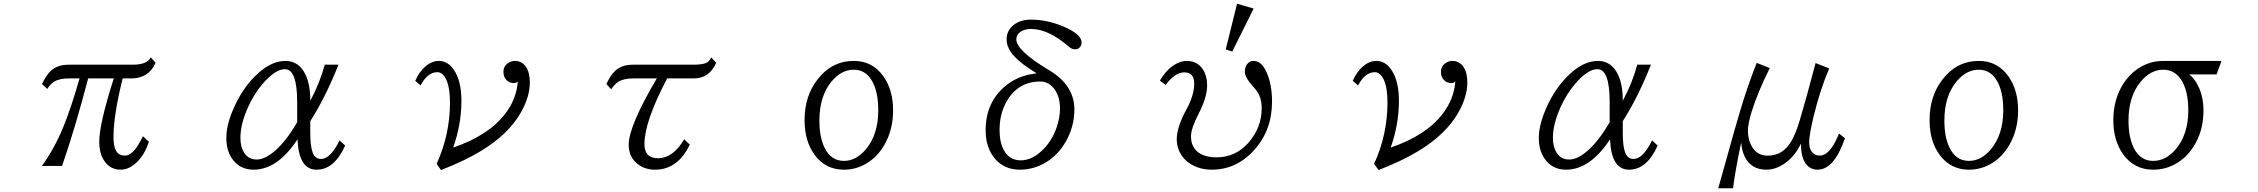

<svg xmlns="http://www.w3.org/2000/svg" viewBox="-20 -885 12040 1024"><path d="M204.1 -437Q226.6 -483.4 248 -504.4Q283.2 -540 347.2 -540H689Q764.2 -540 784.2 -579.1L810.1 -550.3Q772.9 -466.8 680.2 -466.8H634.3Q585.4 -271 585.4 -154.3Q585.4 -102.5 600.1 -79.1Q614.3 -55.2 647 -55.2Q693.8 -55.2 742.2 -158.7L773.9 -128.9Q752 -61.5 711.4 -21.5Q669.4 20 623 20Q563.5 20 531.2 -34.7Q509.3 -72.3 509.3 -127.9Q509.3 -225.1 586.9 -466.8H450.2Q380.4 -200.2 311 0H203.1Q269.5 -90.3 317.9 -208.5Q358.4 -306.6 404.3 -466.8H347.2Q295.4 -466.8 267.6 -448.7Q249 -436.5 231.9 -410.6Z M1820.8 -108.9Q1763.7 20 1668 20Q1573.2 20 1566.9 -142.1Q1460.4 20 1332.5 20Q1255.9 20 1215.3 -42.5Q1187 -86.4 1187 -149.4Q1187 -217.8 1225.1 -305.2Q1274.4 -419.4 1356 -493.7Q1429.2 -560.1 1502.4 -560.1Q1575.2 -560.1 1610.4 -484.9Q1634.8 -433.1 1634.8 -347.2Q1687 -445.3 1711.9 -540H1785.2Q1715.8 -365.2 1634.8 -238.8V-174.8Q1634.8 -106 1647 -73.2Q1659.7 -37.1 1692.4 -37.1Q1742.2 -37.1 1791 -136.2ZM1564.9 -232.9V-340.8Q1564.9 -516.1 1499.5 -516.1Q1448.7 -516.1 1381.8 -439Q1335 -384.8 1302.2 -312Q1262.2 -222.2 1262.2 -149.9Q1262.2 -102.5 1281.2 -71.8Q1304.7 -34.2 1348.6 -34.2Q1396 -34.2 1453.6 -86.9Q1509.3 -137.7 1564.9 -232.9Z M2194.8 -454.1Q2214.8 -500 2245.1 -527.3Q2281.2 -560.1 2320.3 -560.1Q2367.7 -560.1 2399.9 -513.7Q2440.9 -454.6 2440.9 -347.2Q2440.9 -221.7 2397 -98.1Q2583.5 -161.1 2672.9 -276.4Q2735.4 -356.4 2741.7 -452.1Q2735.4 -441.9 2720.7 -441.9Q2697.3 -441.9 2681.6 -457.5Q2665 -474.1 2665 -501.5Q2665 -537.1 2698.7 -553.7Q2710.9 -560.1 2726.1 -560.1Q2762.7 -560.1 2784.7 -528.8Q2805.7 -499.5 2805.7 -444.8Q2805.7 -368.7 2757.3 -283.7Q2691.4 -168 2542.5 -78.1Q2458.5 -27.3 2332 22L2308.6 -11.2Q2379.9 -166 2379.9 -339.4Q2379.9 -416 2360.4 -459.5Q2341.3 -500 2312.5 -500Q2260.3 -500 2222.7 -429.2Z M3213.9 -437Q3236.3 -483.4 3257.8 -504.4Q3293 -540 3356.9 -540H3678.7Q3723.6 -540 3744.6 -548.8Q3765.1 -557.1 3772.9 -579.1L3799.8 -550.3Q3763.2 -466.8 3679.7 -466.8H3538.1Q3417 -236.3 3417 -116.7Q3417 -41 3489.7 -41Q3569.3 -41 3628.9 -142.1L3658.7 -113.8Q3595.2 20 3473.1 20Q3419.4 20 3380.9 -10.3Q3333 -47.4 3333 -113.3Q3333 -212.4 3482.9 -466.8H3356.9Q3304.7 -466.8 3275.9 -447.8Q3257.3 -435.1 3239.7 -408.7Z M4534.2 -560.1Q4633.3 -560.1 4691.9 -477.5Q4743.2 -404.8 4743.2 -295.9Q4743.2 -192.4 4695.8 -110.8Q4660.6 -50.3 4606 -16.1Q4548.3 20 4481 20Q4384.3 20 4326.2 -57.1Q4271 -130.4 4271 -244.6Q4271 -371.6 4339.4 -460.4Q4416 -560.1 4534.2 -560.1ZM4533.2 -513.2Q4467.8 -513.2 4416 -451.7Q4350.1 -373 4350.1 -242.7Q4350.1 -155.3 4376.5 -99.6Q4410.6 -26.9 4480.5 -26.9Q4545.9 -26.9 4597.7 -88.4Q4664.1 -167.5 4664.1 -296.9Q4664.1 -401.4 4627 -459.5Q4593.3 -513.2 4533.2 -513.2Z M5508.8 -494.1Q5427.7 -543.5 5390.1 -584Q5348.6 -628.9 5348.6 -674.8Q5348.6 -722.7 5386.7 -752.4Q5422.4 -780.3 5478.5 -780.3Q5560.5 -780.3 5643.1 -747.1Q5748.5 -704.6 5748.5 -658.2Q5748.5 -641.6 5736.8 -630.4Q5728.5 -622.1 5714.8 -622.1Q5696.8 -622.1 5684.1 -633.3Q5572.3 -730.5 5479.5 -730.5Q5443.8 -730.5 5421.9 -714.8Q5400.4 -699.2 5400.4 -674.8Q5400.4 -615.2 5575.7 -510.3Q5710 -430.2 5710 -301.3Q5710 -212.4 5666.5 -133.8Q5625 -58.6 5555.7 -17.6Q5492.2 20 5419.4 20Q5335 20 5285.2 -40Q5236.8 -97.7 5236.8 -190.9Q5236.8 -341.8 5346.2 -429.7Q5394.5 -468.3 5457 -484.9Q5468.3 -487.8 5508.8 -494.1ZM5528.3 -450.2Q5400.9 -450.2 5340.3 -328.1Q5311 -268.6 5311 -190.9Q5311 -127 5333.5 -85Q5362.8 -29.8 5423.8 -29.8Q5488.3 -29.8 5548.8 -93.3Q5591.3 -138.2 5613.8 -201.2Q5633.3 -255.4 5633.3 -306.2Q5633.3 -382.8 5590.3 -424.8Q5564 -450.2 5528.3 -450.2Z M6517.1 -621.1 6577.6 -865.2 6666 -839.4 6552.2 -610.4ZM6196.8 -432.1 6166 -455.1Q6196.3 -506.8 6234.9 -533.7Q6272.5 -560.1 6308.6 -560.1Q6375.5 -560.1 6404.3 -499Q6418 -469.7 6418 -428.7Q6418 -365.7 6372.1 -277.3Q6332 -200.2 6332 -157.7Q6332 -99.6 6373 -70.8Q6408.2 -45.9 6468.3 -45.9Q6568.8 -45.9 6637.7 -123Q6709 -204.6 6709 -307.6Q6709 -346.7 6696.8 -374.5Q6687 -397.5 6662.1 -424.8Q6619.1 -472.2 6619.1 -502.4Q6619.1 -529.8 6634.3 -546.4Q6646.5 -560.1 6666 -560.1Q6708 -560.1 6735.4 -499Q6764.2 -434.6 6764.2 -343.3Q6764.2 -190.9 6669.9 -85.9Q6575.7 20 6441.9 20Q6389.2 20 6347.2 -1Q6302.7 -22 6278.3 -62Q6255.9 -98.1 6255.9 -142.1Q6255.9 -206.5 6309.1 -304.2Q6349.1 -377.9 6349.1 -439Q6349.1 -499 6296.4 -499Q6246.1 -499 6196.8 -432.1Z M7194.8 -454.1Q7214.8 -500 7245.1 -527.3Q7281.2 -560.1 7320.3 -560.1Q7367.7 -560.1 7399.9 -513.7Q7440.9 -454.6 7440.9 -347.2Q7440.9 -221.7 7397 -98.1Q7583.5 -161.1 7672.9 -276.4Q7735.4 -356.4 7741.7 -452.1Q7735.4 -441.9 7720.7 -441.9Q7697.3 -441.9 7681.6 -457.5Q7665 -474.1 7665 -501.5Q7665 -537.1 7698.7 -553.7Q7710.9 -560.1 7726.1 -560.1Q7762.7 -560.1 7784.7 -528.8Q7805.7 -499.5 7805.7 -444.8Q7805.7 -368.7 7757.3 -283.7Q7691.4 -168 7542.5 -78.1Q7458.5 -27.3 7332 22L7308.6 -11.2Q7379.9 -166 7379.9 -339.4Q7379.9 -416 7360.4 -459.5Q7341.3 -500 7312.5 -500Q7260.3 -500 7222.7 -429.2Z M8820.8 -108.9Q8763.7 20 8668 20Q8573.2 20 8566.9 -142.1Q8460.4 20 8332.5 20Q8255.9 20 8215.3 -42.5Q8187 -86.4 8187 -149.4Q8187 -217.8 8225.1 -305.2Q8274.4 -419.4 8356 -493.7Q8429.2 -560.1 8502.4 -560.1Q8575.2 -560.1 8610.4 -484.9Q8634.8 -433.1 8634.8 -347.2Q8687 -445.3 8711.9 -540H8785.2Q8715.8 -365.2 8634.8 -238.8V-174.8Q8634.8 -106 8647 -73.2Q8659.7 -37.1 8692.4 -37.1Q8742.2 -37.1 8791 -136.2ZM8564.9 -232.9V-340.8Q8564.9 -516.1 8499.5 -516.1Q8448.7 -516.1 8381.8 -439Q8335 -384.8 8302.2 -312Q8262.2 -222.2 8262.2 -149.9Q8262.2 -102.5 8281.2 -71.8Q8304.7 -34.2 8348.6 -34.2Q8396 -34.2 8453.6 -86.9Q8509.3 -137.7 8564.9 -232.9Z M9144 119.1 9154.8 80.6Q9244.6 -245.1 9280.3 -356.9Q9312.5 -457 9349.1 -549.8L9418.9 -522Q9354.5 -394 9322.3 -289.6Q9302.2 -224.1 9302.2 -189.5Q9302.2 -133.8 9328.6 -95.2Q9356.9 -54.7 9407.7 -54.7Q9491.2 -54.7 9536.6 -136.7Q9558.6 -176.3 9579.1 -245.1Q9616.2 -369.6 9663.1 -548.8L9735.8 -520Q9687 -406.2 9652.3 -263.2Q9628.9 -165 9628.9 -126Q9628.9 -93.3 9643.1 -75.2Q9658.2 -55.2 9685.5 -55.2Q9741.2 -55.2 9788.1 -172.9L9819.8 -147.9Q9762.2 20 9673.8 20Q9622.6 20 9599.1 -32.2Q9585 -64.9 9585 -119.1Q9551.3 -48.8 9496.6 -12.2Q9449.2 20 9400.4 20Q9319.8 20 9285.2 -49.3Q9270.5 -79.1 9266.1 -125Q9231.9 40 9223.1 119.1Z M10534.2 -560.1Q10633.3 -560.1 10691.9 -477.5Q10743.2 -404.8 10743.2 -295.9Q10743.2 -192.4 10695.8 -110.8Q10660.6 -50.3 10606 -16.1Q10548.3 20 10481 20Q10384.3 20 10326.2 -57.1Q10271 -130.4 10271 -244.6Q10271 -371.6 10339.4 -460.4Q10416 -560.1 10534.2 -560.1ZM10533.2 -513.2Q10467.8 -513.2 10416 -451.7Q10350.1 -373 10350.1 -242.7Q10350.1 -155.3 10376.5 -99.6Q10410.6 -26.9 10480.5 -26.9Q10545.9 -26.9 10597.7 -88.4Q10664.1 -167.5 10664.1 -296.9Q10664.1 -401.4 10627 -459.5Q10593.3 -513.2 10533.2 -513.2Z M11801.8 -488.3H11655.8Q11678.2 -470.2 11693.8 -444.3Q11731.9 -381.8 11731.9 -294.9Q11731.9 -183.1 11675.8 -98.1Q11636.2 -39.1 11578.1 -8.3Q11524.9 20 11463.9 20Q11363.3 20 11304.2 -61Q11251 -134.3 11251 -244.1Q11251 -365.2 11314.5 -453.1Q11362.8 -519 11435.1 -545.9Q11474.6 -560.1 11517.1 -560.1H11828.1ZM11517.1 -513.2Q11450.2 -513.2 11397.9 -450.2Q11332 -371.6 11332 -242.7Q11332 -150.9 11361.3 -93.8Q11396 -26.9 11463.4 -26.9Q11531.2 -26.9 11584.5 -89.8Q11650.9 -168.5 11650.9 -296.9Q11650.9 -403.8 11611.3 -461.9Q11576.7 -513.2 11517.1 -513.2Z"/></svg>

Font: BIZ UDMincho
Style: Regular
Weight: 400
Monospace: yes
Designer: TypeBank Co., Ltd.
Foundry: Morisawa Inc.
Version: Version 1.06